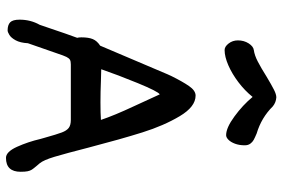

<svg xmlns="http://www.w3.org/2000/svg" viewBox="-166 -736 913 620"><g transform="rotate(90 290.0 -425.5)"><path d="M151.9 -153.8 119.1 -59.6Q117.7 -34.7 109.6 -20Q101.6 -5.4 92.3 0.2Q83 5.9 77.6 5.9Q60.1 5.9 51.5 -2.4Q43 -10.7 43 -32.7Q43 -68.4 59.6 -97.7L70.8 -130.4Q88.9 -184.6 101.6 -218.8Q100.1 -223.6 100.1 -232.4Q100.1 -255.4 105.7 -269Q111.3 -282.7 127 -293L219.7 -511.2Q220.7 -513.2 221.9 -515.9Q223.1 -518.6 224.6 -522Q242.7 -558.6 257.3 -579.8Q272 -601.1 288.1 -601.1Q324.2 -601.1 354.7 -549.8Q385.3 -498.5 407 -429.4Q428.7 -360.4 456.1 -255.4Q475.1 -181.2 485.8 -145.5Q496.6 -109.9 506.8 -97.7Q508.8 -95.2 511 -92.8Q513.2 -90.3 515.6 -87.4Q523.9 -77.6 527.3 -72.3Q530.8 -66.9 532.5 -58.8Q534.2 -50.8 534.2 -36.1Q534.2 11.2 489.3 11.2Q469.7 11.2 453.6 -24.4Q437.5 -60.1 428.2 -100.1L424.3 -113.8Q413.1 -153.8 407.2 -169.2Q401.4 -184.6 392.6 -191.4Q383.8 -198.2 366.7 -198.2H187.5Q177.2 -198.2 172.4 -195.3Q167.5 -192.4 163.3 -184.1Q159.2 -175.8 151.9 -153.8ZM240.2 -295.4Q275.9 -293.9 310.1 -293.9Q346.2 -293.9 366.7 -295.4Q352.1 -338.9 322.8 -401.4L284.2 -485.4Q274.9 -480 248 -414.6Q221.2 -349.1 203.1 -296.4ZM141.1 -694.8Q129.9 -694.8 119.9 -707.8Q109.9 -720.7 109.9 -737.8Q109.9 -757.3 119.6 -772.5Q129.4 -787.6 141.1 -789.1Q158.2 -791.5 178 -801.8Q197.8 -812 227.5 -830.6Q254.4 -846.7 269.3 -854.2Q284.2 -861.8 293.9 -861.8Q310.1 -860.8 322.8 -850.6Q359.4 -813.5 410.6 -798.3Q424.3 -792.5 431.4 -788.6Q438.5 -784.7 443.6 -777.6Q448.7 -770.5 448.7 -759.8Q448.7 -742.2 443.6 -728.5Q438.5 -714.8 430.9 -707.3Q423.3 -699.7 416 -699.7Q392.1 -699.7 355.5 -726.6Q318.8 -753.4 292.5 -785.2Q272 -759.8 244.9 -739.3Q217.8 -718.8 190.2 -706.8Q162.6 -694.8 141.1 -694.8Z"/></g></svg>

Font: Dekko
Style: Regular
Weight: 400
Designer: Multiple
Foundry: Sorkin Type
Version: Version 2.001